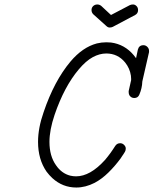

<svg xmlns="http://www.w3.org/2000/svg" viewBox="-20 -813 686 858"><path d="M560 -790Q566 -793 574.5 -793Q583 -793 590 -786Q597 -779 597 -768Q597 -753 584 -746L484 -693Q478 -690 470 -690Q462 -690 455 -697L397 -749Q389 -757 389 -768Q389 -779 396.5 -786Q404 -793 415 -793Q424 -793 432 -787L476 -746ZM621 -611Q631 -611 638.5 -603.5Q646 -596 646 -586Q646 -583 646 -580L616 -449Q615 -419 603 -391Q597 -375 580 -375Q567 -375 559 -386Q555 -392 555 -401Q555 -404 555 -406L566 -455Q566 -456 566 -461Q566 -466 565 -475Q560 -508 539 -534Q506 -574 455 -574Q425 -574 394.5 -557.5Q364 -541 332 -503Q267 -426 224 -300Q201 -232 201 -179Q201 -116 230 -75Q255 -38 294 -28Q307 -25 320 -25Q383 -25 449 -98Q473 -126 495 -161Q503 -173 517 -173Q527 -173 534.5 -165.5Q542 -158 542 -149.5Q542 -141 538.5 -135Q535 -129 532 -124.5Q529 -120 525.5 -115Q522 -110 519 -105Q494 -71 464.5 -42Q435 -13 403 4Q362 25 321 25Q260 25 214 -17Q200 -30 188 -46Q150 -101 150 -179Q150 -241 175 -312Q222 -451 295 -538Q349 -602 413 -619Q434 -624 455 -624Q465 -624 476 -623Q537 -615 578 -566Q583 -560 588 -553L596 -591Q601 -611 621 -611Z"/></svg>

Font: TT2020Base
Style: Italic
Weight: 400
Italic angle: -15°
Version: Version 0.2.000